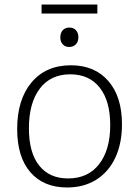

<svg xmlns="http://www.w3.org/2000/svg" viewBox="-20 -822 615 850"><path d="M520 -272Q520 -188 491 -125Q462 -62 407 -27Q352 8 277 8Q173 8 114.5 -59.5Q56 -127 56 -251Q56 -381 119.5 -457Q183 -533 294 -533Q399 -533 459.5 -463.5Q520 -394 520 -272ZM108 -254Q108 -146 153.5 -89Q199 -32 281 -32Q370 -32 419 -95.5Q468 -159 468 -268Q468 -375 421.5 -434Q375 -493 291 -493Q204 -493 156 -429.5Q108 -366 108 -254ZM164 -802H411V-762H164ZM247 -656Q247 -677 258 -688.5Q269 -700 287 -700Q305 -700 316 -688.5Q327 -677 327 -657Q327 -637 315.5 -625.5Q304 -614 286 -614Q269 -614 258 -625.5Q247 -637 247 -656Z"/></svg>

Font: Bitter Pro Light
Style: Regular
Weight: 300
Designer: Sol Matas, and Bitter project Authors
Foundry: Sol Matas
Version: Version 1.010